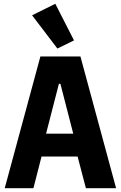

<svg xmlns="http://www.w3.org/2000/svg" viewBox="-20 -997 640 1017"><path d="M435 0 391 -168H200L157 0H5L194 -698H406L595 0ZM300 -553H292L224 -289H368ZM150 -916 273 -977 372 -783 284 -740Z"/></svg>

Font: Lilex Nerd Font
Style: Bold
Weight: 700
Designer: Mike Abbink, Paul van der Laan, Pieter van Rosmalen, Mikhael Khrustik
Foundry: Mikhael Khrustik
Version: Version 2.400; ttfautohint (v1.8.4.7-5d5b);Nerd Fonts 3.3.0